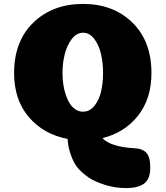

<svg xmlns="http://www.w3.org/2000/svg" viewBox="-20 -710 845 980"><path d="M670 47Q709 49 728 71Q747 93 747 145Q747 205 715 227.5Q683 250 625 250Q567 250 515.5 233.5Q464 217 435.5 198Q407 179 385 156Q370 141 357.5 117.5Q345 94 336 63Q327 32 325 -1Q203 -24 127.5 -112Q52 -200 52 -337Q52 -500 150.5 -595Q249 -690 404 -690Q558 -690 655.5 -595Q753 -500 753 -337Q753 -206 684.5 -119.5Q616 -33 503 -5Q544 40 670 47ZM404 -543Q371 -543 346.5 -511Q322 -479 310.5 -433.5Q299 -388 299 -337Q299 -308 303 -280Q307 -252 315.5 -226.5Q324 -201 336 -182Q348 -163 365.5 -151.5Q383 -140 404 -140Q438 -140 462 -170Q486 -200 496 -243Q506 -286 506 -337.5Q506 -389 495.5 -434.5Q485 -480 461 -511.5Q437 -543 404 -543Z"/></svg>

Font: Coiny 2.0
Style: Regular
Weight: 400
Version: Version 1.001 July 11, 2018